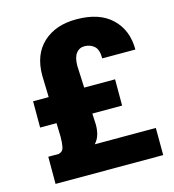

<svg xmlns="http://www.w3.org/2000/svg" viewBox="-107 -810 816 900"><g transform="rotate(-15 300.5 -360.0)"><path d="M448.2 -273.9H303.7L306.2 -219.2Q306.2 -191.9 299.6 -170.4Q293 -148.9 277.3 -131.8H573.7L574.2 0H51.8V-131.8H102.5Q124 -137.2 127.9 -159.2Q131.8 -181.2 131.8 -208L129.9 -273.9H50.3V-401.4H126L123 -507.3Q123 -608.4 183.3 -664.3Q243.7 -720.2 344.7 -720.2Q457 -720.2 516.6 -662.8Q576.2 -605.5 576.2 -511.7H415.5Q415.5 -555.2 396 -571.8Q376.5 -588.4 349.1 -588.4Q323.7 -588.4 308.6 -568.4Q293.5 -548.3 293.5 -507.3L298.3 -401.4H448.2Z"/></g></svg>

Font: Vazirmatn UI Black
Style: Regular
Weight: 900
Designer: Saber Rastikerdar
Foundry: Saber Rastikerdar
Version: Version 33.003